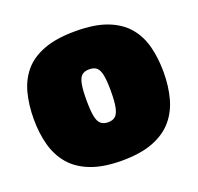

<svg xmlns="http://www.w3.org/2000/svg" viewBox="-105 -672 818 795"><g transform="rotate(-20 304.0 -275.0)"><path d="M18 -276Q18 -338 31.5 -390Q45 -442 77 -480Q109 -518 164.5 -539Q220 -560 304 -560Q388 -560 443 -539Q498 -518 530.5 -480Q563 -442 576.5 -390Q590 -338 590 -276Q590 -213 575.5 -160.5Q561 -108 528 -70Q495 -32 440 -11Q385 10 304 10Q223 10 168 -11Q113 -32 80 -70Q47 -108 32.5 -160.5Q18 -213 18 -276ZM250 -276Q250 -230 255 -204.5Q260 -179 272 -169Q284 -159 304 -159Q324 -159 335.5 -169Q347 -179 352.5 -204.5Q358 -230 358 -276Q358 -322 353 -347Q348 -372 336.5 -382Q325 -392 304 -392Q283 -392 271.5 -382Q260 -372 255 -347Q250 -322 250 -276Z"/></g></svg>

Font: Georama Black
Style: Regular
Weight: 900
Designer: Jean-Baptiste Levee
Foundry: Production Type
Version: Version 1.001